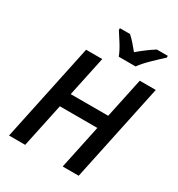

<svg xmlns="http://www.w3.org/2000/svg" viewBox="-216 -1077 1125 1215"><g transform="rotate(30 347.0 -469.5)"><path d="M34 0 185 -714H303L241 -422H515L577 -714H694L543 0H426L494 -321H220L152 0ZM386 -779H509Q533 -813 578.5 -857Q624 -901 652 -926V-939H572Q515 -903 455 -852Q436 -876 415 -899.5Q394 -923 376 -939H302V-926Q321 -897 346.5 -856.5Q372 -816 386 -779Z"/></g></svg>

Font: Noto Sans UI Medium
Style: Italic
Weight: 500
Italic angle: -12°
Designer: Monotype Design Team
Foundry: Monotype Imaging Inc.
Version: Version 1.901